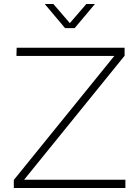

<svg xmlns="http://www.w3.org/2000/svg" viewBox="-20 -937 694 957"><path d="M203.1 -917H246.1L328.1 -821.8L410.2 -917H453.1L352.1 -796.9H304.2ZM601.1 -659.2 100.1 -41H605V0H48.8V-40L549.8 -658.2H62L63 -699.2H601.1Z"/></svg>

Font: Montserrat Ultra Light
Style: Regular
Weight: 200
Designer: Julieta Ulanovsky
Foundry: Julieta Ulanovsky
Version: Version 3.001;PS 003.001;hotconv 1.0.70;makeotf.lib2.5.58329